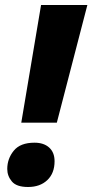

<svg xmlns="http://www.w3.org/2000/svg" viewBox="-20 -734 369 767"><path d="M65 -244 144 -714H329L207 -244ZM92 13Q46 13 27.5 -9Q9 -31 9 -59Q9 -100 35 -132Q61 -164 118 -164Q155 -164 176.5 -144.5Q198 -125 198 -90Q198 -42 169 -14.5Q140 13 92 13Z"/></svg>

Font: Noto Sans ExtraBold
Style: Italic
Weight: 800
Italic angle: -12°
Designer: Monotype Design Team
Foundry: Monotype Imaging Inc.
Version: Version 2.013; ttfautohint (v1.8.4.7-5d5b)